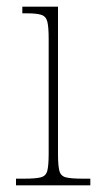

<svg xmlns="http://www.w3.org/2000/svg" viewBox="-20 -556 298 576"><path d="M28 0V-20H53Q87 -20 102.5 -24Q118 -28 122 -44Q126 -60 126 -95V-440Q126 -475 122 -491Q118 -507 104 -511.5Q90 -516 61 -516H47V-536H154V-95Q154 -60 158 -44Q162 -28 177.5 -24Q193 -20 228 -20H251V0Z"/></svg>

Font: Noto Serif Georgian SemiCondensed Thin
Style: Regular
Weight: 100
Width: 4
Designer: Monotype Design Team, Akaki Razmadze
Foundry: Google LLC
Version: Version 2.003; ttfautohint (v1.8.4.7-5d5b)